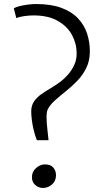

<svg xmlns="http://www.w3.org/2000/svg" viewBox="-20 -922 504 953"><path d="M163 -226Q152.5 -253 146.5 -279.2Q140.5 -305.5 137.8 -328.2Q135 -351 135 -368.5Q135 -398 148.8 -418.2Q162.5 -438.5 184.8 -454.2Q207 -470 233 -485.2Q259 -500.5 283.5 -519Q299.5 -531.5 317.5 -551.8Q335.5 -572 348 -598.5Q360.5 -625 360.5 -656.5Q360.5 -705 337.5 -748Q314.5 -791 267 -818.2Q219.5 -845.5 146 -845.5Q126.5 -845.5 101.5 -842.2Q76.5 -839 61 -832L48.5 -881Q59 -887 78 -891.8Q97 -896.5 118.8 -899.2Q140.5 -902 159 -902Q234.5 -902 286 -882.5Q337.5 -863 368.2 -829.8Q399 -796.5 412.5 -754.5Q426 -712.5 426 -667.5Q426 -620.5 408.2 -584.5Q390.5 -548.5 363 -520.2Q335.5 -492 306 -468.5Q276.5 -445 252 -423Q227.5 -401 216.5 -378Q214 -373 212.5 -363.2Q211 -353.5 211 -346.5Q211 -313 214.8 -283.5Q218.5 -254 221 -226ZM193 11Q172 11 155.2 -3.5Q138.5 -18 138.5 -42.5Q138.5 -70 159 -88Q179.5 -106 203 -106Q232 -106 245 -89.8Q258 -73.5 258 -52.5Q258 -24 238.2 -6.5Q218.5 11 193 11Z"/></svg>

Font: Merriweather 36pt Light
Style: Regular
Weight: 300
Designer: Eben Sorkin
Foundry: Eben Sorkin
Version: Version 2.100